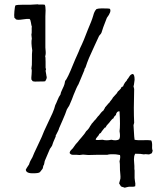

<svg xmlns="http://www.w3.org/2000/svg" viewBox="-20 -720 782 893"><path d="M192 -391 196 -368Q195 -367 196 -366Q197 -365 197 -364Q199 -355 190 -342Q188 -341 167 -341Q137 -339 131 -343Q129 -348 126 -350Q125 -356 127 -375Q129 -394 126 -401Q129 -414 128.5 -443Q128 -472 130 -486Q124 -523 128 -540Q128 -545 126 -559Q128 -566 127.5 -578Q127 -590 128 -597Q126 -600 124 -614.5Q122 -629 117 -632Q106 -633 84 -629.5Q62 -626 54 -630Q53 -633 47 -637Q45 -647 47 -668Q49 -691 52 -695Q60 -698 86 -698H121Q127 -698 138.5 -699Q150 -700 156 -700L159 -699Q162 -698 164 -699Q186 -699 188 -698Q192 -692 192 -672Q192 -667 191.5 -657.5Q191 -648 191 -644V-531V-499Q191 -495 192 -486Q193 -477 192.5 -470Q192 -463 190 -458Q192 -456 192 -432.5Q192 -409 192 -405Q192 -404 193 -401.5Q194 -399 194 -397Q194 -396 193 -394Q192 -392 192 -391ZM346 -480 352 -495Q369 -529 389 -583Q408 -628 409 -633Q411 -637 413.5 -647Q416 -657 419.5 -664.5Q423 -672 429 -678Q438 -681 454 -681Q487 -681 491 -679Q500 -667 477 -637Q456 -584 452 -568Q450 -563 445 -558Q440 -553 439 -549Q433 -535 418 -503.5Q403 -472 394 -450.5Q385 -429 378 -407Q378 -406 376 -403.5Q374 -401 373 -399Q372 -397 373 -395L345 -328Q337 -316 322 -278Q321 -275 314.5 -258Q308 -241 303 -231Q302 -228 297 -221Q292 -214 291 -211L283 -189Q281 -185 271 -160.5Q261 -136 255 -124Q254 -117 239 -89Q238 -88 239 -87Q240 -86 239 -85Q225 -54 222 -42Q220 -38 216 -33Q212 -28 211 -25Q209 -20 188 29Q187 32 186 39.5Q185 47 182 50Q181 51 180 58.5Q179 66 174 70Q169 76 167 79Q165 82 160 83.5Q155 85 153 85Q151 85 140 86Q101 88 100 69Q102 65 104.5 61Q107 57 110 52.5Q113 48 115 45Q119 30 131 11Q135 -1 156.5 -45.5Q178 -90 185 -110Q189 -120 202 -146.5Q215 -173 224 -193.5Q233 -214 237 -231Q241 -238 247.5 -254.5Q254 -271 261 -280Q262 -289 270 -305Q278 -321 280 -329L283 -344Q288 -348 298 -369Q308 -390 318.5 -416.5Q329 -443 330 -444Q333 -451 338.5 -463Q344 -475 346 -480ZM604 -149 601 -138Q602 -128 603 -105Q604 -82 606 -70Q619 -67 645 -68Q671 -69 683 -67Q686 -63 687 -55Q688 -47 687.5 -40Q687 -33 688 -25Q690 -23 690 -22Q690 -15 686 -7Q684 -7 679 -4Q674 -1 669 -2Q655 -4 649 -2Q637 -5 609 -5Q605 1 604 8.5Q603 16 603 21.5Q603 27 604 37.5Q605 48 605 52V65Q605 67 605.5 69.5Q606 72 606 73Q606 76 606 83Q606 90 606 96.5Q606 103 606 108Q606 112 607.5 121Q609 130 609.5 134Q610 138 609 146Q605 148 599.5 148.5Q594 149 589 148.5Q584 148 577 149Q574 149 568 151Q562 153 560 153Q558 152 554.5 151Q551 150 547.5 149Q544 148 542 146L534 133Q539 113 540 111Q541 103 539.5 89Q538 75 538 71Q538 35 536 30Q541 11 538 1L520 -2Q491 -4 479 0H455H432Q426 0 412 0.5Q398 1 391 1Q387 1 378.5 0Q370 -1 366 -1Q364 -1 358 0Q352 1 350 1Q348 1 343.5 0.5Q339 0 336 0Q334 0 330 0Q326 0 323.5 0Q321 0 318 0Q315 0 312.5 -1Q310 -2 308 -3.5Q306 -5 304 -8Q304 -16 312.5 -24Q321 -32 322 -35Q334 -53 342 -60Q346 -66 360.5 -82.5Q375 -99 381 -110Q393 -120 400 -135Q402 -136 404.5 -141Q407 -146 409 -147Q411 -150 414.5 -153.5Q418 -157 419 -159Q424 -163 430 -171.5Q436 -180 440 -183Q451 -199 461 -206Q461 -207 466 -215Q467 -215 468 -218.5Q469 -222 471 -223Q474 -226 479.5 -233Q485 -240 489 -243Q491 -247 497 -254Q503 -261 505 -266Q508 -270 515 -277Q522 -284 524 -287Q524 -288 525.5 -290Q527 -292 528 -294Q530 -296 534.5 -300Q539 -304 541 -307Q543 -309 545 -315Q551 -317 553 -319Q554 -324 557.5 -329.5Q561 -335 562 -337Q563 -338 567 -342.5Q571 -347 572 -351Q575 -353 581.5 -364Q588 -375 598 -376Q606 -373 606 -349Q605 -345 604 -334Q603 -323 601 -319L604 -306Q601 -210 604 -149ZM468 -127 462 -120Q452 -108 449 -102Q448 -102 446 -100Q444 -98 442 -98Q441 -92 433.5 -84.5Q426 -77 425 -70Q428 -68 440.5 -69Q453 -70 457 -70Q475 -65 498 -70Q521 -64 534 -72Q541 -81 536 -110Q540 -134 536 -202Q529 -203 524.5 -198Q520 -193 519 -185Q509 -177 508 -170Q501 -167 493.5 -156.5Q486 -146 483 -144Q474 -135 471 -127Z"/></svg>

Font: FuturaRenner
Style: Regular
Weight: 400
Designer: Bastien Sozeau
Foundry: NBR — Bastien Sozeau
Version: Version 2.001;PS 002.001;hotconv 1.0.88;makeotf.lib2.5.64775